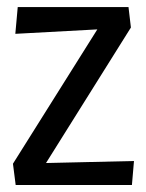

<svg xmlns="http://www.w3.org/2000/svg" viewBox="-20 -530 418 550"><path d="M355 -451.2 111.8 -63 363.8 -68.8 357.9 0H24.9L17.1 -61L258.8 -445.8L23.9 -433.1L30.8 -509.8H348.1Z"/></svg>

Font: Sansita Light
Style: Regular
Weight: 300
Designer: Pablo Cosgaya
Foundry: Omnibus-Type
Version: Version 1.006;hotconv 1.0.109;makeotfexe 2.5.65596